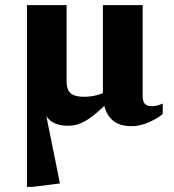

<svg xmlns="http://www.w3.org/2000/svg" viewBox="-20 -481 679 751"><path d="M85.5 -461H240.5V-163.5Q240.5 -141 247.2 -127.8Q254 -114.5 269.5 -108.5Q285 -102.5 310 -102.5Q335 -102.5 359 -108.8Q383 -115 401 -126L417 -95.5Q383.5 -61 358.5 -40Q333.5 -19 314 -8Q294.5 3 278.2 7Q262 11 245.5 11Q217.5 11 196.2 2.2Q175 -6.5 161.2 -27Q147.5 -47.5 141.5 -82.5L149.5 -85L214.5 236.5L107.5 250H85.5ZM538 -104Q538 -90.5 542 -82Q546 -73.5 553.8 -69.5Q561.5 -65.5 573.5 -65.5Q582.5 -65.5 593.5 -68Q604.5 -70.5 616.5 -76V-34.5Q589 -13.5 557 -0.5Q525 12.5 494.5 12.5Q437.5 12.5 410 -21.2Q382.5 -55 382.5 -113V-461H538Z"/></svg>

Font: Newsreader
Style: Bold
Weight: 700
Designer: Hugues Gentile
Foundry: Production Type
Version: Version 1.003